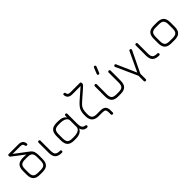

<svg xmlns="http://www.w3.org/2000/svg" viewBox="243 -2114 3623 3623"><g transform="rotate(-45 2055.0 -302.0)"><path d="M260 0Q166 0 123 -43Q80 -86 80 -179V-275Q80 -369 122 -411.5Q164 -454 258 -454Q331 -454 347 -450L102 -637Q91 -645 91 -666Q91 -693 114 -693H372Q488 -693 498 -593Q501 -565 472 -565Q452 -565 446 -591Q441 -620 423.5 -631.5Q406 -643 369 -643H169L432 -444Q475 -412 488.5 -371Q502 -330 502 -275V-180Q502 -86 460 -43Q418 0 325 0ZM260 -52H326Q397 -52 425.5 -80.5Q454 -109 454 -180V-275Q454 -346 425.5 -374.5Q397 -403 326 -403H260Q189 -403 160.5 -375Q132 -347 132 -275V-179Q132 -108 160.5 -80Q189 -52 260 -52Z M843 0Q751 0 708.5 -42Q666 -84 666 -176V-446Q666 -472 692 -472Q718 -472 718 -446V-176Q718 -106 745.5 -79Q773 -52 843 -52Q870 -52 870 -26Q870 0 843 0Z M993 -180V-292Q993 -386 1036 -429Q1079 -472 1173 -472H1211Q1340 -472 1383 -401V-446Q1383 -472 1409 -472Q1435 -472 1435 -446V-176Q1435 -60 1515 -52Q1542 -49 1542 -26Q1542 0 1515 0Q1466 0 1436 -27.5Q1406 -55 1396 -95Q1359 0 1211 0H1173Q1079 0 1036 -43Q993 -86 993 -180ZM1045 -180Q1045 -109 1073.5 -80.5Q1102 -52 1173 -52H1211Q1291 -52 1337 -77.5Q1383 -103 1383 -152V-320Q1383 -369 1337 -394.5Q1291 -420 1211 -420H1173Q1102 -420 1073.5 -391.5Q1045 -363 1045 -292Z M1637 -742Q1634 -769 1663 -769Q1683 -769 1689 -744Q1694 -715 1710.5 -704Q1727 -693 1764 -693H2013Q2039 -693 2039 -667V-643Q2039 -627 1988 -583Q1975 -571 1967 -564L1816 -432Q1766 -388 1744 -362.5Q1722 -337 1709.5 -298Q1697 -259 1697 -197V-173Q1697 -103 1728 -76.5Q1759 -50 1821 -50H1925Q1994 -50 2026.5 -17Q2059 16 2059 84V139Q2059 165 2033 165Q2007 165 2007 139V84Q2007 37 1989.5 19.5Q1972 2 1925 2H1824Q1645 2 1645 -175V-200Q1645 -287 1672.5 -341Q1700 -395 1783 -467L1982 -641H1762Q1647 -641 1637 -742Z M2373 -554Q2350 -562 2358 -586L2408 -709Q2419 -732 2441 -723Q2463 -714 2455 -691L2405 -567Q2394 -545 2373 -554ZM2169 -180V-446Q2169 -472 2195 -472Q2221 -472 2221 -446V-180Q2221 -109 2249.5 -80.5Q2278 -52 2349 -52H2409Q2480 -52 2508.5 -80.5Q2537 -109 2537 -180V-446Q2537 -472 2563 -472Q2589 -472 2589 -446V-180Q2589 -86 2546 -43Q2503 0 2409 0H2349Q2255 0 2212 -43Q2169 -86 2169 -180Z M2892 134V-5L2698 -436Q2689 -460 2712 -469Q2736 -480 2746 -456L2918 -64L3102 -456Q3113 -480 3137 -469Q3161 -459 3150 -435L2944 -8V134Q2944 160 2918 160Q2892 160 2892 134Z M3438 0Q3346 0 3303.5 -42Q3261 -84 3261 -176V-446Q3261 -472 3287 -472Q3313 -472 3313 -446V-176Q3313 -106 3340.5 -79Q3368 -52 3438 -52Q3465 -52 3465 -26Q3465 0 3438 0Z M3768 0Q3674 0 3631 -43Q3588 -86 3588 -179V-292Q3588 -386 3631 -429.5Q3674 -473 3768 -472H3850Q3944 -472 3987 -429Q4030 -386 4030 -292V-180Q4030 -86 3987 -43Q3944 0 3850 0ZM3640 -179Q3640 -108 3668.5 -80Q3697 -52 3768 -52H3850Q3921 -52 3949.5 -80.5Q3978 -109 3978 -180V-292Q3978 -363 3949.5 -391.5Q3921 -420 3850 -420H3768Q3697 -421 3668.5 -392.5Q3640 -364 3640 -292Z"/></g></svg>

Font: Jura
Style: Regular
Weight: 400
Designer: Daniel Johnson, Alexei Vanyashin
Foundry: Daniel Johnson
Version: Version 5.103